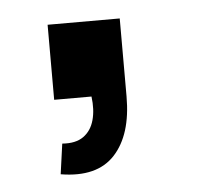

<svg xmlns="http://www.w3.org/2000/svg" viewBox="-32 -162 368 327"><g transform="rotate(-5 151.5 1.0)"><path d="M60 127.3 67.2 75.5Q90.1 77.3 103.6 67.7Q117.1 58 121.9 40.3Q126.8 22.7 123.8 0H60V-128.3H183.3V5Q183.3 70.5 152.4 104Q121.5 137.5 60 127.3Z"/></g></svg>

Font: Manrope Variable Light
Style: Regular
Weight: 200
Designer: Mikhail Sharanda
Foundry: Mikhail Sharanda
Version: Version 4.505